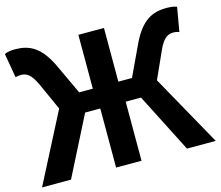

<svg xmlns="http://www.w3.org/2000/svg" viewBox="-116 -916 1270 1102"><g transform="rotate(-15 518.5 -365.0)"><path d="M3 40H175L353 -311H443V40H594V-311H685L864 40H1035L799 -383L872 -545C902 -610 927 -624 963 -624C970 -624 984 -622 995 -617L1020 -761C1003 -768 980 -770 959 -770C873 -770 811 -738 754 -624L664 -433H583V-752H431V-432H350L261 -622C204 -735 142 -766 56 -766C35 -766 12 -763 -5 -755L20 -610C32 -614 44 -615 51 -615C86 -615 111 -600 142 -534L215 -372Z"/></g></svg>

Font: GenEiGothic-pro-Regular
Style: Bold
Weight: 700
Designer: Ryoko NISHIZUKA (kana & ideographs); Paul D. Hunt (Latin, Greek & Cyrillic); Wenlong ZHANG (bopomofo); Sandoll Communica
Foundry: Adobe Systems Incorporated; o_tamon
Version: Version 1.000.140830